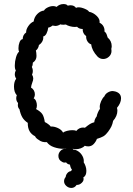

<svg xmlns="http://www.w3.org/2000/svg" viewBox="-20 -736 657 947"><path d="M577 -251Q577 -228 557 -204Q559 -196 559 -190Q559 -177 553.5 -164Q548 -151 538 -140Q535 -124 529.5 -112.5Q524 -101 513 -86Q501 -70 489.5 -63.5Q478 -57 458 -51Q453 -37 442 -25.5Q431 -14 415 -14Q407 -14 398 -17Q391 -9 378.5 -4.5Q366 0 353 0Q348 0 338 -2Q338 -2 342 2Q353 2 366 10.5Q379 19 387 34Q395 49 393 65Q398 72 402 83.5Q406 95 406 107Q406 131 391 139Q396 153 384 165Q372 177 358 176Q348 191 332 191Q318 191 307 181Q296 171 296 158Q296 146 304 137Q305 126 312.5 117.5Q320 109 330 108L335 101Q328 93 325 76Q312 74 306 65L298 66Q291 66 286 62Q268 53 268 33Q268 19 278.5 8Q289 -3 305 -2L307 -3L294 -2Q270 -2 246.5 -10Q223 -18 211 -35Q187 -33 171 -46Q157 -54 153 -64Q116 -82 117 -130Q99 -142 90 -157.5Q81 -173 76 -197Q68 -205 68 -218Q68 -224 69 -228Q60 -237 60 -252Q60 -259 63 -266Q49 -281 49 -309Q49 -334 60 -348Q53 -358 53 -370Q53 -379 58 -389Q53 -395 53 -413Q53 -433 59 -453.5Q65 -474 74 -481Q71 -487 71 -498Q71 -514 76.5 -528Q82 -542 92 -543Q92 -564 109 -576Q108 -590 119.5 -607Q131 -624 146 -630Q149 -652 164 -667Q179 -682 197 -684Q202 -693 215.5 -699.5Q229 -706 242 -706Q252 -706 259 -702Q274 -716 293 -716Q309 -716 314 -708Q322 -710 328 -710Q346 -710 355 -697Q359 -700 367 -700Q381 -700 398.5 -692.5Q416 -685 419 -678Q440 -674 457 -657.5Q474 -641 471 -624Q485 -617 491 -604.5Q497 -592 495 -581Q504 -574 507 -563.5Q510 -553 511 -551Q531 -534 531 -508Q531 -503 529 -495Q530 -491 530 -485Q530 -468 517.5 -456.5Q505 -445 489 -445Q473 -445 461 -457Q433 -487 430 -517Q418 -521 411 -532.5Q404 -544 405 -558Q396 -564 391.5 -573.5Q387 -583 388 -593Q370 -593 360 -604Q357 -603 349 -603Q338 -603 325 -606.5Q312 -610 305 -615Q301 -614 293 -614Q282 -614 278 -616Q265 -608 253 -608Q249 -608 239 -610Q228 -601 218 -600Q216 -584 209.5 -571Q203 -558 193 -556Q195 -544 189 -532.5Q183 -521 172 -514Q171 -506 167 -498.5Q163 -491 157 -487Q158 -482 159 -475.5Q160 -469 160 -460Q160 -439 142 -427Q142 -414 137 -406Q142 -396 142 -386Q142 -376 138 -368Q144 -358 144 -349Q144 -340 139 -328Q134 -315 133 -304Q142 -299 147 -290Q152 -281 152 -271Q152 -260 146 -251Q154 -247 158 -237Q162 -227 162 -216Q162 -205 158 -198Q180 -186 188.5 -173.5Q197 -161 201 -134Q208 -131 217.5 -124Q227 -117 230 -112Q247 -113 265.5 -104.5Q284 -96 291 -82Q297 -87 310.5 -90.5Q324 -94 337 -94Q351 -94 356 -90Q370 -107 390 -107Q396 -107 399 -106Q415 -119 424 -124.5Q433 -130 445 -133Q446 -148 457 -162Q458 -170 463 -181.5Q468 -193 473 -199Q472 -202 472 -209Q472 -222 479 -237.5Q486 -253 495 -261Q499 -272 511 -279.5Q523 -287 536 -287Q540 -287 548 -285Q577 -277 577 -251ZM326 -7H325Z"/></svg>

Font: Pangolin
Style: Regular
Weight: 400
Designer: Kevin Burke
Foundry: Google, Inc.
Version: Version 1.101